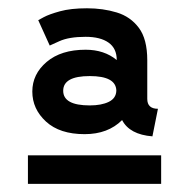

<svg xmlns="http://www.w3.org/2000/svg" viewBox="-20 -809 466 473"><path d="M280.8 -513.2Q246.1 -478.5 188.5 -478.5Q127 -478.5 93.3 -509.5Q59.6 -540.5 59.6 -583.5Q59.6 -626.5 95 -656.5Q130.4 -686.5 190.9 -686.5Q236.8 -686.5 267.6 -661.1Q267.6 -689.9 247.3 -704.1Q227.1 -718.3 190.9 -718.3Q149.9 -718.3 126.2 -707.5Q102.5 -696.8 102.5 -696.8L74.2 -759.3Q74.2 -759.3 87.6 -766.6Q101.1 -773.9 127.7 -781.2Q154.3 -788.6 194.3 -788.6Q233.9 -788.6 267.6 -778.3Q301.3 -768.1 322 -740.5Q342.8 -712.9 342.8 -660.6V-565.4Q342.8 -541 369.1 -541L355.5 -473.1Q299.3 -477.5 280.8 -513.2ZM266.6 -585.9Q265.6 -621.6 201.2 -621.6Q135.7 -621.6 135.7 -585.4Q135.7 -549.3 201.2 -549.3Q230 -549.3 248 -558.1Q266.1 -566.9 266.6 -585.9ZM48.8 -356V-426.3H377V-356Z"/></svg>

Font: Giphurs Medium
Style: Regular
Weight: 500
Version: Version 0.920; ttfautohint (v1.8.4.7-5d5b)